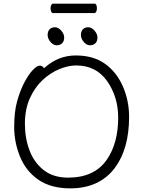

<svg xmlns="http://www.w3.org/2000/svg" viewBox="-20 -1018 785 1056"><path d="M465 -868Q484 -868 500 -849.5Q516 -831 516 -811.5Q516 -792 505 -780.5Q494 -769 475 -769Q456 -769 440.5 -787.5Q425 -806 425 -825.5Q425 -845 435.5 -856.5Q446 -868 465 -868ZM282 -868Q301 -868 317 -849.5Q333 -831 333 -811.5Q333 -792 322 -780.5Q311 -769 292 -769Q273 -769 257.5 -787.5Q242 -806 242 -825.5Q242 -845 252.5 -856.5Q263 -868 282 -868ZM271 -946Q266 -946 262 -953.5Q258 -961 258 -972.5Q258 -984 262 -991Q266 -998 272 -998H500Q506 -998 509.5 -991Q513 -984 513 -972.5Q513 -961 509 -953.5Q505 -946 499 -946ZM366 18Q261 18 192.5 -28.5Q124 -75 91 -154.5Q58 -234 58 -319Q58 -404 74.5 -462.5Q91 -521 114.5 -565.5Q138 -610 161 -633.5Q184 -657 197.5 -657Q211 -657 219 -647L222 -643L226 -646Q301 -713 397 -713Q493 -713 557 -667.5Q621 -622 655.5 -543.5Q690 -465 690 -375Q690 -200 612 -95Q527 18 366 18ZM399 -658Q355 -658 305.5 -637.5Q256 -617 213.5 -577Q171 -537 144 -477Q117 -417 117 -337.5Q117 -258 142.5 -190.5Q168 -123 221 -82Q274 -41 354 -41Q501 -41 569 -142Q630 -232 630 -371Q630 -485 569.5 -571.5Q509 -658 399 -658Z"/></svg>

Font: Moon Stars Kai T Light
Style: Regular
Weight: 300
Designer: GuiWonder
Version: Version 1.101